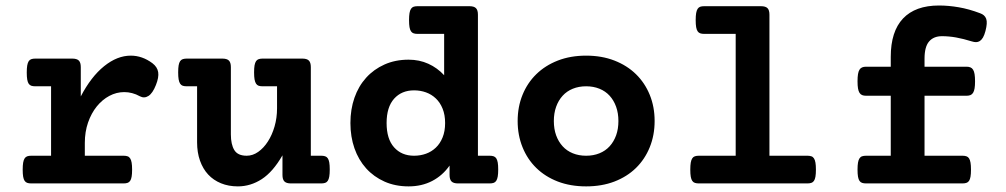

<svg xmlns="http://www.w3.org/2000/svg" viewBox="-20 -663 3638 694"><path d="M164.6 -351.1H107.4Q99.1 -351.1 93.3 -353Q87.4 -355 83.7 -360.4Q80.1 -365.7 78.4 -375.5Q76.7 -385.3 76.7 -400.9Q76.7 -416.5 78.4 -426.3Q80.1 -436 83.7 -441.7Q87.4 -447.3 93.3 -449.2Q99.1 -451.2 107.4 -451.2H241.2Q257.8 -451.2 264.9 -444.1Q272 -437 272 -420.4V-314.5Q309.1 -385.7 356.4 -423.8Q403.8 -461.9 452.6 -461.9Q494.1 -461.9 530.8 -434.6Q548.8 -420.9 551.8 -402.1Q554.7 -383.3 543.5 -355.5Q531.7 -325.7 516.6 -316.2Q501.5 -306.6 485.8 -314.9Q471.7 -322.8 457.5 -326.4Q443.4 -330.1 429.2 -330.1Q400.9 -330.1 375.2 -316.4Q349.6 -302.7 329.8 -278.3Q310.1 -253.9 298.3 -220.2Q286.6 -186.5 286.6 -146.5V-100.1H426.8Q435.1 -100.1 440.9 -98.1Q446.8 -96.2 450.4 -90.6Q454.1 -85 455.8 -75.2Q457.5 -65.4 457.5 -49.8Q457.5 -34.2 455.8 -24.4Q454.1 -14.6 450.4 -9.3Q446.8 -3.9 440.9 -2Q435.1 0 426.8 0H92.8Q84.5 0 78.6 -2Q72.8 -3.9 69.1 -9.3Q65.4 -14.6 63.7 -24.4Q62 -34.2 62 -49.8Q62 -65.4 63.7 -75.2Q65.4 -85 69.1 -90.6Q72.8 -96.2 78.6 -98.1Q84.5 -100.1 92.8 -100.1H164.6Z M654.8 -351.1Q646.5 -351.1 640.6 -353Q634.8 -355 631.1 -360.6Q627.4 -366.2 625.7 -376Q624 -385.7 624 -401.4Q624 -417 625.7 -426.8Q627.4 -436.5 631.1 -441.9Q634.8 -447.3 640.6 -449.2Q646.5 -451.2 654.8 -451.2H783.7Q800.3 -451.2 807.4 -444.1Q814.5 -437 814.5 -420.4V-177.2Q814.5 -141.1 826.9 -120.6Q839.4 -100.1 871.6 -100.1Q893.6 -100.1 913.3 -114Q933.1 -127.9 948.2 -151.4Q963.4 -174.8 972.4 -205.8Q981.4 -236.8 981.4 -271.5V-351.1H929.2Q920.9 -351.1 915 -353Q909.2 -355 905.5 -360.6Q901.9 -366.2 900.1 -376Q898.4 -385.7 898.4 -401.4Q898.4 -417 900.1 -426.8Q901.9 -436.5 905.5 -441.9Q909.2 -447.3 915 -449.2Q920.9 -451.2 929.2 -451.2H1072.8Q1089.4 -451.2 1096.4 -444.1Q1103.5 -437 1103.5 -420.4V-100.1H1141.1Q1149.4 -100.1 1155.3 -98.1Q1161.1 -96.2 1164.8 -90.8Q1168.5 -85.4 1170.2 -75.7Q1171.9 -65.9 1171.9 -50.3Q1171.9 -34.7 1170.2 -24.9Q1168.5 -15.1 1164.8 -9.5Q1161.1 -3.9 1155.3 -2Q1149.4 0 1141.1 0H1031.7Q1015.1 0 1008.1 -7.1Q1001 -14.2 1001 -30.8V-101.6Q966.8 -42 926.3 -15.6Q885.7 10.7 839.8 10.7Q806.2 10.7 778.8 -0.5Q751.5 -11.7 732.4 -32.2Q713.4 -52.7 702.9 -82.3Q692.4 -111.8 692.4 -148.4V-351.1Z M1750 -100.1Q1758.3 -100.1 1764.2 -98.1Q1770 -96.2 1773.7 -90.8Q1777.3 -85.4 1779.1 -75.7Q1780.8 -65.9 1780.8 -50.3Q1780.8 -34.7 1779.1 -24.9Q1777.3 -15.1 1773.7 -9.5Q1770 -3.9 1764.2 -2Q1758.3 0 1750 0H1635.7Q1619.1 0 1612.1 -7.1Q1605 -14.2 1605 -30.8V-64.5Q1579.6 -28.3 1542 -8.8Q1504.4 10.7 1457 10.7Q1408.7 10.7 1369.9 -6.6Q1331.1 -23.9 1303.5 -54.4Q1275.9 -85 1261.2 -127Q1246.6 -168.9 1246.6 -218.3Q1246.6 -267.6 1261.2 -309.6Q1275.9 -351.6 1303.5 -382.1Q1331.1 -412.6 1369.9 -429.9Q1408.7 -447.3 1457 -447.3Q1495.6 -447.3 1528.1 -432.6Q1560.5 -418 1585.4 -391.1V-540.5H1489.3Q1481 -540.5 1475.1 -542.5Q1469.2 -544.4 1465.6 -549.8Q1461.9 -555.2 1460.2 -564.9Q1458.5 -574.7 1458.5 -590.3Q1458.5 -606 1460.2 -615.7Q1461.9 -625.5 1465.6 -631.1Q1469.2 -636.7 1475.1 -638.7Q1481 -640.6 1489.3 -640.6H1676.8Q1693.4 -640.6 1700.4 -633.5Q1707.5 -626.5 1707.5 -609.9V-100.1ZM1588.9 -218.3Q1588.9 -248 1579.8 -270.3Q1570.8 -292.5 1555.4 -307.1Q1540 -321.8 1519.8 -329.1Q1499.5 -336.4 1476.6 -336.4Q1431.6 -336.4 1404.5 -306.2Q1377.4 -275.9 1377.4 -218.3Q1377.4 -160.6 1404.5 -130.4Q1431.6 -100.1 1476.6 -100.1Q1499.5 -100.1 1519.8 -107.4Q1540 -114.7 1555.4 -129.4Q1570.8 -144 1579.8 -166.3Q1588.9 -188.5 1588.9 -218.3Z M2098.6 10.7Q2042 10.7 1996.3 -6.8Q1950.7 -24.4 1918.5 -55.9Q1886.2 -87.4 1868.7 -130.9Q1851.1 -174.3 1851.1 -225.6Q1851.1 -276.9 1868.7 -320.1Q1886.2 -363.3 1918.5 -394.8Q1950.7 -426.3 1996.3 -444.1Q2042 -461.9 2098.6 -461.9Q2155.3 -461.9 2200.9 -444.1Q2246.6 -426.3 2278.8 -394.8Q2311 -363.3 2328.6 -320.1Q2346.2 -276.9 2346.2 -225.6Q2346.2 -174.3 2328.6 -130.9Q2311 -87.4 2278.8 -55.9Q2246.6 -24.4 2200.9 -6.8Q2155.3 10.7 2098.6 10.7ZM2098.6 -351.1Q2072.3 -351.1 2050.5 -342.3Q2028.8 -333.5 2013.7 -316.9Q1998.5 -300.3 1990.2 -277.1Q1981.9 -253.9 1981.9 -225.6Q1981.9 -196.8 1990.2 -173.8Q1998.5 -150.9 2013.7 -134.3Q2028.8 -117.7 2050.5 -108.9Q2072.3 -100.1 2098.6 -100.1Q2125 -100.1 2146.7 -108.9Q2168.5 -117.7 2183.6 -134.3Q2198.7 -150.9 2207 -173.8Q2215.3 -196.8 2215.3 -225.6Q2215.3 -253.9 2207 -277.1Q2198.7 -300.3 2183.6 -316.9Q2168.5 -333.5 2146.7 -342.3Q2125 -351.1 2098.6 -351.1Z M2639.2 -540.5H2525.4Q2517.1 -540.5 2511.2 -542.5Q2505.4 -544.4 2501.7 -549.8Q2498 -555.2 2496.3 -564.9Q2494.6 -574.7 2494.6 -590.3Q2494.6 -606 2496.3 -615.7Q2498 -625.5 2501.7 -631.1Q2505.4 -636.7 2511.2 -638.7Q2517.1 -640.6 2525.4 -640.6H2730.5Q2747.1 -640.6 2754.2 -633.5Q2761.2 -626.5 2761.2 -609.9V-100.1H2898.4Q2906.7 -100.1 2912.6 -98.1Q2918.5 -96.2 2922.1 -90.6Q2925.8 -85 2927.5 -75.2Q2929.2 -65.4 2929.2 -49.8Q2929.2 -34.2 2927.5 -24.4Q2925.8 -14.6 2922.1 -9.3Q2918.5 -3.9 2912.6 -2Q2906.7 0 2898.4 0H2505.9Q2497.6 0 2491.7 -2Q2485.8 -3.9 2482.2 -9.3Q2478.5 -14.6 2476.8 -24.4Q2475.1 -34.2 2475.1 -49.8Q2475.1 -65.4 2476.8 -75.2Q2478.5 -85 2482.2 -90.6Q2485.8 -96.2 2491.7 -98.1Q2497.6 -100.1 2505.9 -100.1H2639.2Z M3199.7 -100.1V-316.9H3110.4Q3102.1 -316.9 3096.2 -319.3Q3090.3 -321.8 3086.7 -327.6Q3083 -333.5 3081.3 -343.5Q3079.6 -353.5 3079.6 -369.1Q3079.6 -384.8 3081.3 -395Q3083 -405.3 3086.7 -411.1Q3090.3 -417 3096.2 -419.4Q3102.1 -421.9 3110.4 -421.9H3199.7V-457.5Q3199.7 -549.3 3244.1 -596.2Q3288.6 -643.1 3374 -643.1Q3408.7 -643.1 3445.6 -636.7Q3482.4 -630.4 3522.5 -615.2Q3530.8 -612.3 3536.4 -607.4Q3542 -602.5 3544.7 -595Q3547.4 -587.4 3546.6 -576.7Q3545.9 -565.9 3542 -550.8Q3538.1 -536.1 3533 -527.3Q3527.8 -518.6 3521.5 -514.6Q3515.1 -510.7 3508.1 -510.7Q3501 -510.7 3493.2 -513.2Q3461.9 -522.9 3435.8 -527.6Q3409.7 -532.2 3384.8 -532.2Q3354.5 -532.2 3338.1 -512.9Q3321.8 -493.7 3321.8 -451.2V-421.9H3473.6Q3481.9 -421.9 3487.8 -419.4Q3493.7 -417 3497.3 -411.1Q3501 -405.3 3502.7 -395Q3504.4 -384.8 3504.4 -369.1Q3504.4 -353.5 3502.7 -343.5Q3501 -333.5 3497.3 -327.6Q3493.7 -321.8 3487.8 -319.3Q3481.9 -316.9 3473.6 -316.9H3321.8V-100.1H3459Q3467.3 -100.1 3473.1 -98.1Q3479 -96.2 3482.7 -90.6Q3486.3 -85 3488 -75.2Q3489.7 -65.4 3489.7 -49.8Q3489.7 -34.2 3488 -24.4Q3486.3 -14.6 3482.7 -9.3Q3479 -3.9 3473.1 -2Q3467.3 0 3459 0H3110.4Q3102.1 0 3096.2 -2Q3090.3 -3.9 3086.7 -9.3Q3083 -14.6 3081.3 -24.4Q3079.6 -34.2 3079.6 -49.8Q3079.6 -65.4 3081.3 -75.2Q3083 -85 3086.7 -90.6Q3090.3 -96.2 3096.2 -98.1Q3102.1 -100.1 3110.4 -100.1Z"/></svg>

Font: Courier Prime
Style: Bold
Weight: 700
Monospace: yes
Designer: Alan Dague-Greene
Foundry: Quote-Unquote Apps
Version: Version 1.202